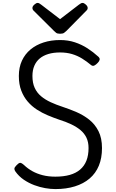

<svg xmlns="http://www.w3.org/2000/svg" viewBox="-20 -1275 795 1314"><path d="M359 19Q326 19 289 12.5Q252 6 214.5 -8Q177 -22 143 -45Q109 -68 85 -102Q78 -112 78.5 -121Q79 -130 93 -144Q107 -159 116.5 -160.5Q126 -162 145 -145Q170 -121 201.5 -103.5Q233 -86 272 -76Q311 -66 359 -66Q415 -66 457.5 -78Q500 -90 528.5 -114.5Q557 -139 571.5 -175.5Q586 -212 586 -262Q586 -303 571.5 -333Q557 -363 530.5 -385Q504 -407 467 -424.5Q430 -442 385 -456Q347 -469 307.5 -485.5Q268 -502 232.5 -525Q197 -548 169.5 -580Q142 -612 125.5 -655Q109 -698 109 -755Q109 -814 130 -859.5Q151 -905 189 -936.5Q227 -968 278.5 -984.5Q330 -1001 391 -1001Q446 -1001 492.5 -985.5Q539 -970 578.5 -944.5Q618 -919 653 -887Q664 -877 662 -866.5Q660 -856 649 -845Q637 -832 625.5 -826.5Q614 -821 603 -830Q573 -855 541.5 -874.5Q510 -894 473 -905Q436 -916 391 -916Q346 -916 311 -905.5Q276 -895 252 -875Q228 -855 215 -825Q202 -795 202 -755Q202 -707 217.5 -673.5Q233 -640 261 -616.5Q289 -593 327 -575.5Q365 -558 408 -544Q454 -529 502 -508.5Q550 -488 590 -456.5Q630 -425 654 -377.5Q678 -330 678 -262Q678 -193 656.5 -141Q635 -89 593.5 -53.5Q552 -18 492.5 0.5Q433 19 359 19ZM545 -1255Q555 -1255 567.5 -1243.5Q580 -1232 580 -1221Q580 -1219 579.5 -1215Q579 -1211 574 -1205L435 -1064Q428 -1058 419.5 -1051Q411 -1044 391 -1044Q372 -1044 363.5 -1051Q355 -1058 349 -1064L208 -1204Q203 -1211 202.5 -1215Q202 -1219 202 -1221Q202 -1232 215 -1243.5Q228 -1255 237 -1255Q244 -1255 249.5 -1251.5Q255 -1248 262 -1243L391 -1144L520 -1243Q528 -1248 533 -1251.5Q538 -1255 545 -1255Z"/></svg>

Font: Playwrite PL
Style: Regular
Weight: 400
Designer: Veronika Burian, José Scaglione
Foundry: TypeTogether
Version: Version 1.002